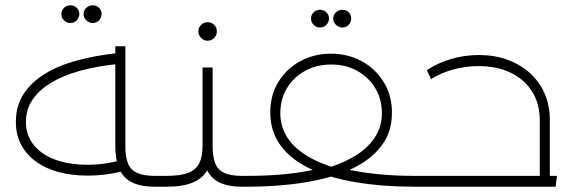

<svg xmlns="http://www.w3.org/2000/svg" viewBox="-20 -706 2176 726"><path d="M311 -42Q252 -42 203 -55Q154 -68 117.5 -94Q81 -120 60.5 -158Q40 -196 40 -245Q40 -305 68.5 -349.5Q97 -394 148.5 -426Q200 -458 270 -477Q340 -496 422 -505L427 -464Q346 -456 281.5 -438Q217 -420 171.5 -392Q126 -364 102 -327.5Q78 -291 78 -245Q78 -195 107 -158.5Q136 -122 188.5 -102.5Q241 -83 311 -83Q347 -83 380 -88Q413 -93 444 -102L455 -62Q421 -52 384.5 -47Q348 -42 311 -42ZM565 0Q513 0 480 -16Q447 -32 431.5 -66.5Q416 -101 416 -154V-531H454V-154Q454 -113 464 -88Q474 -63 499 -52Q524 -41 565 -41H586V0ZM586 0V-41Q599 -41 602.5 -35.5Q606 -30 606 -21Q606 -12 602.5 -6Q599 0 586 0ZM330 -619Q317 -619 306.5 -629Q296 -639 296 -653Q296 -667 306.5 -676.5Q317 -686 331 -686Q345 -686 354.5 -676.5Q364 -667 364 -653Q364 -639 354.5 -629Q345 -619 330 -619ZM246 -619Q232 -619 222 -629Q212 -639 212 -653Q212 -667 222 -676.5Q232 -686 246 -686Q260 -686 270 -676.5Q280 -667 280 -653Q280 -639 270 -629Q260 -619 246 -619Z M586 0V-41H610Q661 -41 690.5 -52Q720 -63 733 -88Q746 -113 746 -154V-451H784V-154Q784 -101 766 -66.5Q748 -32 709.5 -16Q671 0 610 0ZM895 0Q843 0 810 -16Q777 -32 761.5 -66.5Q746 -101 746 -154H784Q784 -113 794 -88Q804 -63 828.5 -52Q853 -41 895 -41H916V0ZM916 0V-41Q929 -41 932.5 -35.5Q936 -30 936 -21Q936 -12 932.5 -6Q929 0 916 0ZM586 0Q573 0 569.5 -6Q566 -12 566 -21Q566 -31 569.5 -36Q573 -41 586 -41ZM765 -552Q751 -552 740.5 -562.5Q730 -573 730 -587Q730 -602 740.5 -612Q751 -622 765 -622Q780 -622 790 -612Q800 -602 800 -587Q800 -573 790 -562.5Q780 -552 765 -552Z M916 0V-41Q995 -41 1063 -48Q1131 -55 1187 -69Q1189 -70 1190.5 -68.5Q1192 -67 1193.5 -66Q1195 -65 1197 -65Q1271 -85 1321 -115.5Q1371 -146 1397.5 -186.5Q1424 -227 1424 -277Q1424 -331 1399 -372.5Q1374 -414 1331 -438Q1288 -462 1232 -462Q1177 -462 1133.5 -438Q1090 -414 1065 -372.5Q1040 -331 1040 -278Q1040 -227 1066.5 -186Q1093 -145 1144.5 -114.5Q1196 -84 1270 -65Q1273 -65 1275 -66Q1277 -67 1279 -68Q1281 -69 1283 -68Q1337 -55 1403.5 -48Q1470 -41 1547 -41V0Q1428 0 1328 -16.5Q1228 -33 1155 -67Q1082 -101 1042 -154.5Q1002 -208 1002 -281Q1002 -347 1033 -397Q1064 -447 1116 -475Q1168 -503 1232 -503Q1295 -503 1347 -475Q1399 -447 1430.5 -396.5Q1462 -346 1462 -280Q1462 -213 1430 -165.5Q1398 -118 1343.5 -85.5Q1289 -53 1219 -34.5Q1149 -16 1071 -8Q993 0 916 0ZM1547 0V-41Q1560 -41 1563.5 -35.5Q1567 -30 1567 -21Q1567 -12 1563.5 -6Q1560 0 1547 0ZM916 0Q903 0 899.5 -6Q896 -12 896 -21Q896 -31 899.5 -36Q903 -41 916 -41ZM1274 -602Q1261 -602 1250.5 -612Q1240 -622 1240 -636Q1240 -650 1250.5 -659.5Q1261 -669 1275 -669Q1289 -669 1298.5 -659.5Q1308 -650 1308 -636Q1308 -622 1298.5 -612Q1289 -602 1274 -602ZM1190 -602Q1176 -602 1166 -612Q1156 -622 1156 -636Q1156 -650 1166 -659.5Q1176 -669 1190 -669Q1204 -669 1214 -659.5Q1224 -650 1224 -636Q1224 -622 1214 -612Q1204 -602 1190 -602Z M2021 0V-253Q2021 -313 1992.5 -359Q1964 -405 1912 -430.5Q1860 -456 1790 -456Q1741 -456 1694.5 -443.5Q1648 -431 1610 -407L1594 -441Q1639 -470 1689 -484Q1739 -498 1791 -498Q1850 -498 1899 -480Q1948 -462 1984 -429.5Q2020 -397 2039.5 -352Q2059 -307 2059 -253V0ZM1547 0V-41H2086L2081 0ZM1547 0Q1534 0 1530.5 -6Q1527 -12 1527 -21Q1527 -31 1530.5 -36Q1534 -41 1547 -41Z"/></svg>

Font: Alexandria ExtraLight
Style: Regular
Weight: 250
Designer: Mohamed Gaber
Foundry: Kief Type Foundry
Version: Version 5.100